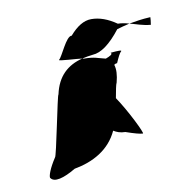

<svg xmlns="http://www.w3.org/2000/svg" viewBox="-55 -499 484 505"><g transform="rotate(-10 187.0 -246.0)"><path d="M41 -54C50 -39 77 -47 109 -66C159 -75 204 -99 226 -147C234 -142 244 -138 257 -138C280 -130 295 -126 302 -126C306 -126 275 -190 248 -230C251 -248 255 -267 257 -270C262 -289 263 -305 259 -317C261 -319 264 -320 267 -320C274 -336 279 -346 283 -349C286 -352 276 -352 255 -350C261 -346 251 -341 240 -337C218 -342 212 -347 182 -347C182 -347 181 -348 179 -348C139 -338 111 -313 101 -266C98 -267 67 -103 63 -104C46 -78 40 -60 41 -54ZM118 -355C115 -352 166 -350 179 -348C188 -350 198 -352 208 -353C230 -354 255 -372 283 -408C293 -411 304 -414 317 -417C307 -420 296 -422 287 -422C264 -438 242 -446 220 -446C200 -446 181 -434 162 -412C147 -414 127 -361 118 -355ZM317 -417C333 -413 350 -406 372 -404C372 -404 376 -428 373 -424C352 -423 334 -420 317 -417Z"/></g></svg>

Font: Arrow
Style: Ita
Weight: 400
Version: Version 0.23